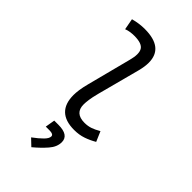

<svg xmlns="http://www.w3.org/2000/svg" viewBox="-301 -829 1189 1189"><g transform="rotate(45 293.0 -234.5)"><path d="M346.2 9.8Q190.4 9.8 190.4 -141.1Q190.4 -159.7 194.1 -186.8Q197.8 -213.9 208.5 -254.9L282.7 -541.5Q291.5 -574.2 291.5 -598.1Q291.5 -622.1 282.7 -636.7Q265.1 -666.5 198.2 -666.5Q181.2 -666.5 163.3 -664.1Q145.5 -661.6 128.4 -654.8L114.7 -728.5Q165 -742.2 213.9 -742.2Q378.9 -742.2 378.9 -611.3Q378.9 -577.1 367.7 -534.2L293.9 -254.9Q282.7 -211.9 279.3 -185.8Q275.9 -159.7 275.9 -144.5Q275.4 -66.9 360.4 -66.9Q388.7 -66.9 412.6 -75Q436.5 -83 466.8 -100.6L495.1 -34.7Q461.9 -15.1 425.8 -2.7Q389.6 9.8 346.2 9.8ZM234.4 272.5 190.4 230.5Q229.5 201.7 252.2 178.5Q274.9 155.3 274.9 137.7Q274.9 119.1 240.7 119.1H207.5L218.3 55.7H254.9Q346.2 55.7 346.2 117.2Q346.2 158.7 312.7 197Q279.3 235.4 234.4 272.5Z"/></g></svg>

Font: CaskaydiaCove NFP SemiLight
Style: Italic
Weight: 350
Italic angle: -10°
Designer: Aaron Bell
Foundry: Saja Typeworks
Version: Version 2111.001; VTT 6.35;Nerd Fonts 3.1.1